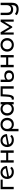

<svg xmlns="http://www.w3.org/2000/svg" viewBox="3481 -4056 775 7777"><g transform="rotate(-90 3868.5 -167.5)"><path d="M483 -446V-530H93V0H189V-446Z M948 -142C909.3 -99.3 858.3 -78 795 -78C750.3 -78 712.2 -88 680.5 -108C648.8 -128 626.3 -156.3 613 -193L1034 -275C1033.3 -326.3 1021.3 -371.7 998 -411C974.7 -450.3 943.3 -480.8 904 -502.5C864.7 -524.2 821 -535 773 -535C722.3 -535 676.8 -523.5 636.5 -500.5C596.2 -477.5 564.5 -445.3 541.5 -404C518.5 -362.7 507 -316.3 507 -265C507 -213 518.8 -166.3 542.5 -125C566.2 -83.7 599.7 -51.5 643 -28.5C686.3 -5.5 736 6 792 6C836 6 875.8 -1.3 911.5 -16C947.2 -30.7 976.7 -52 1000 -80ZM683.5 -431C709.8 -446.3 739.7 -454 773 -454C815 -454 851 -442 881 -418C911 -394 930.3 -362.7 939 -324L600 -260V-270C600 -306.7 607.3 -338.8 622 -366.5C636.7 -394.2 657.2 -415.7 683.5 -431Z M1170 -530V0H1266V-222H1568V0H1664V-530H1568V-305H1266V-530Z M2241 -142C2202.3 -99.3 2151.3 -78 2088 -78C2043.3 -78 2005.2 -88 1973.5 -108C1941.8 -128 1919.3 -156.3 1906 -193L2327 -275C2326.3 -326.3 2314.3 -371.7 2291 -411C2267.7 -450.3 2236.3 -480.8 2197 -502.5C2157.7 -524.2 2114 -535 2066 -535C2015.3 -535 1969.8 -523.5 1929.5 -500.5C1889.2 -477.5 1857.5 -445.3 1834.5 -404C1811.5 -362.7 1800 -316.3 1800 -265C1800 -213 1811.8 -166.3 1835.5 -125C1859.2 -83.7 1892.7 -51.5 1936 -28.5C1979.3 -5.5 2029 6 2085 6C2129 6 2168.8 -1.3 2204.5 -16C2240.2 -30.7 2269.7 -52 2293 -80ZM1976.5 -431C2002.8 -446.3 2032.7 -454 2066 -454C2108 -454 2144 -442 2174 -418C2204 -394 2223.3 -362.7 2232 -324L1893 -260V-270C1893 -306.7 1900.3 -338.8 1915 -366.5C1929.7 -394.2 1950.2 -415.7 1976.5 -431Z M2856.5 -501C2815.5 -523.7 2768.3 -535 2715 -535C2661 -535 2613.2 -523.7 2571.5 -501C2529.8 -478.3 2497.5 -446.3 2474.5 -405C2451.5 -363.7 2440 -316.3 2440 -263V194H2537V-78C2558.3 -50.7 2585 -29.8 2617 -15.5C2649 -1.2 2685 6 2725 6C2775.7 6 2820.7 -5.3 2860 -28C2899.3 -50.7 2930 -82.5 2952 -123.5C2974 -164.5 2985 -211.3 2985 -264C2985 -317.3 2973.8 -364.5 2951.5 -405.5C2929.2 -446.5 2897.5 -478.3 2856.5 -501ZM2804 -101.5C2776.7 -85.8 2746 -78 2712 -78C2677.3 -78 2646.7 -85.8 2620 -101.5C2593.3 -117.2 2572.5 -139.2 2557.5 -167.5C2542.5 -195.8 2535 -228.3 2535 -265C2535 -320.3 2551.3 -365.2 2584 -399.5C2616.7 -433.8 2659.3 -451 2712 -451C2746.7 -451 2777.5 -443 2804.5 -427C2831.5 -411 2852.5 -388.8 2867.5 -360.5C2882.5 -332.2 2890 -300 2890 -264C2890 -228 2882.5 -195.8 2867.5 -167.5C2852.5 -139.2 2831.3 -117.2 2804 -101.5Z M3623 -530H3527V-450C3505.7 -478 3479 -499.2 3447 -513.5C3415 -527.8 3380 -535 3342 -535C3290.7 -535 3244.7 -523.7 3204 -501C3163.3 -478.3 3131.5 -446.7 3108.5 -406C3085.5 -365.3 3074 -318.3 3074 -265C3074 -211.7 3085.5 -164.5 3108.5 -123.5C3131.5 -82.5 3163.3 -50.7 3204 -28C3244.7 -5.3 3290.7 6 3342 6C3381.3 6 3417.3 -1.7 3450 -17C3482.7 -32.3 3509.7 -54.7 3531 -84V0H3623ZM3441 -101.5C3413.7 -85.8 3383.3 -78 3350 -78C3316 -78 3285.5 -85.8 3258.5 -101.5C3231.5 -117.2 3210.2 -139.2 3194.5 -167.5C3178.8 -195.8 3171 -228.3 3171 -265C3171 -301.7 3178.8 -334.2 3194.5 -362.5C3210.2 -390.8 3231.5 -412.7 3258.5 -428C3285.5 -443.3 3316 -451 3350 -451C3383.3 -451 3413.7 -443.3 3441 -428C3468.3 -412.7 3489.7 -390.8 3505 -362.5C3520.3 -334.2 3528 -301.7 3528 -265C3528 -228.3 3520.3 -195.8 3505 -167.5C3489.7 -139.2 3468.3 -117.2 3441 -101.5Z M4262 -530H3855L3846 -334C3842.7 -274.7 3839 -229 3835 -197C3831 -165 3822.3 -137.3 3809 -114C3795.7 -90.7 3775.7 -79 3749 -79C3741.7 -79 3733.7 -80 3725 -82L3719 -1C3741 5 3760.7 8 3778 8C3816 8 3845.7 -6.3 3867 -35C3888.3 -63.7 3903.7 -101.8 3913 -149.5C3922.3 -197.2 3928.7 -256.7 3932 -328L3938 -446H4166V0H4262Z M4495.5 -43C4535.8 -6.3 4593.7 12 4669 12C4743.7 12 4802 -6.2 4844 -42.5C4886 -78.8 4907 -128.7 4907 -192C4907 -250.7 4888.7 -296.7 4852 -330C4815.3 -363.3 4764 -380 4698 -380C4663.3 -380 4631.2 -375.2 4601.5 -365.5C4571.8 -355.8 4548.3 -342.3 4531 -325V-530H4435V-199C4435 -131.7 4455.2 -79.7 4495.5 -43ZM4772 -96C4747.3 -72.7 4713.3 -61 4670 -61C4626.7 -61 4592.7 -72.5 4568 -95.5C4543.3 -118.5 4531 -150.3 4531 -191V-238C4543.7 -260.7 4562.3 -278.3 4587 -291C4611.7 -303.7 4640 -310 4672 -310C4715.3 -310 4749 -299.3 4773 -278C4797 -256.7 4809 -227.3 4809 -190C4809 -150.7 4796.7 -119.3 4772 -96Z M5033 -530V0H5129V-222H5431V0H5527V-530H5431V-305H5129V-530Z M5799 -29C5841 -5.7 5888.3 6 5941 6C5993.7 6 6040.8 -5.7 6082.5 -29C6124.2 -52.3 6156.8 -84.5 6180.5 -125.5C6204.2 -166.5 6216 -213 6216 -265C6216 -317 6204.2 -363.5 6180.5 -404.5C6156.8 -445.5 6124.2 -477.5 6082.5 -500.5C6040.8 -523.5 5993.7 -535 5941 -535C5888.3 -535 5841 -523.5 5799 -500.5C5757 -477.5 5724.2 -445.5 5700.5 -404.5C5676.8 -363.5 5665 -317 5665 -265C5665 -213 5676.8 -166.5 5700.5 -125.5C5724.2 -84.5 5757 -52.3 5799 -29ZM6032.5 -101.5C6005.5 -85.8 5975 -78 5941 -78C5907 -78 5876.5 -85.8 5849.5 -101.5C5822.5 -117.2 5801.2 -139.2 5785.5 -167.5C5769.8 -195.8 5762 -228.3 5762 -265C5762 -301.7 5769.8 -334.2 5785.5 -362.5C5801.2 -390.8 5822.5 -412.7 5849.5 -428C5876.5 -443.3 5907 -451 5941 -451C5975 -451 6005.5 -443.3 6032.5 -428C6059.5 -412.7 6080.7 -390.8 6096 -362.5C6111.3 -334.2 6119 -301.7 6119 -265C6119 -228.3 6111.3 -195.8 6096 -167.5C6080.7 -139.2 6059.5 -117.2 6032.5 -101.5Z M6966 -530H6876L6662 -172L6454 -530H6355V0H6443V-388L6639 -60H6681L6879 -387V0H6966Z M7645 -530H7549V-284C7549 -228 7534.3 -184.7 7505 -154C7475.7 -123.3 7435.7 -108 7385 -108C7339 -108 7303.7 -121.2 7279 -147.5C7254.3 -173.8 7242 -212.3 7242 -263V-530H7146V-252C7146 -176 7166.3 -118.7 7207 -80C7247.7 -41.3 7303.3 -22 7374 -22C7410 -22 7443.3 -28.8 7474 -42.5C7504.7 -56.2 7529.7 -75.7 7549 -101V-62C7549 -2 7535.3 42.5 7508 71.5C7480.7 100.5 7438 115 7380 115C7343.3 115 7308.5 109 7275.5 97C7242.5 85 7214.3 68.3 7191 47L7144 121C7171.3 146.3 7206.5 165.8 7249.5 179.5C7292.5 193.2 7337.7 200 7385 200C7471.7 200 7536.7 177.8 7580 133.5C7623.3 89.2 7645 20.7 7645 -72Z"/></g></svg>

Font: ICO Headline
Style: Regular
Weight: 500
Designer: Julieta Ulanovsky
Foundry: Julieta Ulanovsky
Version: Version 7.200